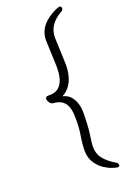

<svg xmlns="http://www.w3.org/2000/svg" viewBox="-175 -834 700 1049"><g transform="rotate(-20 175.0 -310.0)"><path d="M243 -469Q243 -352 166 -311Q205 -302 224 -268Q243 -234 243 -193Q243 -114 235.5 -62.5Q228 -11 228 4Q228 47 252 76.5Q276 106 319 131Q329 138 329 147.5Q329 157 317 157Q312 157 290.5 150.5Q269 144 243 127.5Q217 111 197.5 81Q178 51 178 12Q178 -27 185.5 -71.5Q193 -116 193 -163.5Q193 -211 186 -234Q170 -289 106 -293Q94 -294 86 -305Q78 -316 78 -326Q78 -341 92 -341H103Q192 -341 192 -472L186 -629Q186 -697 248 -742Q273 -760 293 -768.5Q313 -777 316 -777Q329 -777 329 -764Q329 -755 320 -749Q237 -703 237 -627Z"/></g></svg>

Font: ToneOZ-Pinyin-WenKai-Light
Style: Light
Weight: 300
Designer: Fontworks Inc.
Foundry: ToneOZ
Version: Version 0.240331